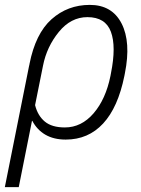

<svg xmlns="http://www.w3.org/2000/svg" viewBox="-28 -558 572 781"><path d="M478 -249.5Q452.1 -121.1 391.6 -55.7Q331.1 9.8 239.3 9.8Q190.9 9.8 156.7 -10Q122.6 -29.8 103.5 -66.4H102.1L48.3 203.1H-8.3L90.8 -292.5H91.3L91.8 -296.9Q116.2 -421.4 181.6 -479.7Q247.1 -538.1 337.4 -538.1Q427.7 -538.1 466.6 -462.4Q505.4 -386.7 480 -259.8ZM423.3 -259.8Q445.3 -369.1 423.1 -428.7Q400.9 -488.3 327.6 -488.3Q260.3 -488.3 211.2 -428Q162.1 -367.7 147 -291L114.7 -130.4Q125.5 -87.4 154.3 -63.5Q183.1 -39.6 235.8 -39.6Q303.2 -39.6 352.8 -97.2Q402.3 -154.8 421.4 -249.5Z"/></svg>

Font: Franko
Style: Light Italic
Weight: 300
Designer: Google
Version: Version 1.200310; 2013